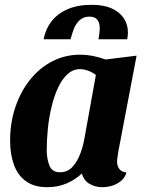

<svg xmlns="http://www.w3.org/2000/svg" viewBox="-20 -757 605 797"><path d="M176 20Q122 20 88 -4.5Q54 -29 38 -72.5Q22 -116 22 -173Q22 -248 44 -313Q66 -378 105.5 -427Q145 -476 198 -503Q251 -530 313 -530Q364 -530 418 -510L547 -526L471 -127Q470 -118 468 -106Q466 -94 466 -85Q466 -68 475.5 -55.5Q485 -43 505 -41Q499 -20 483 -6.5Q467 7 446.5 13.5Q426 20 404 20Q374 20 350.5 5.5Q327 -9 320 -37Q294 -12 257.5 4Q221 20 176 20ZM229 -42Q261 -42 281.5 -65Q302 -88 314 -121Q326 -154 331 -185L378 -446Q362 -458 344.5 -464Q327 -470 312 -470Q283 -470 260 -449Q237 -428 220.5 -392Q204 -356 193.5 -311.5Q183 -267 178.5 -221Q174 -175 174 -134Q174 -98 185 -70Q196 -42 229 -42ZM161 -594Q169 -636 193.5 -668Q218 -700 260 -718.5Q302 -737 361 -737Q411 -737 444 -722Q477 -707 494 -681Q511 -655 511 -622Q511 -609 508 -594H389Q391 -607 392.5 -619Q394 -631 394 -641Q394 -662 384 -675Q374 -688 351 -688Q327 -688 311 -673.5Q295 -659 286.5 -637Q278 -615 273 -594Z"/></svg>

Font: Sansita Swashed Light SemiBold
Style: Regular
Weight: 600
Version: Version 1.003